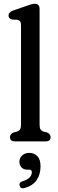

<svg xmlns="http://www.w3.org/2000/svg" viewBox="-20 -757 312 1028"><path d="M192 -708V-89Q192 -72 197.2 -64Q202.5 -56 213.5 -52.5L231.5 -48Q251 -39 251 -23Q251 0 223.5 0H60.5Q33.5 0 33.5 -23Q33.5 -39 53 -48L71 -52.5Q82 -56 87.2 -64Q92.5 -72 92.5 -89V-620.5Q92.5 -636 87.8 -642.5Q83 -649 73.5 -651L44 -652.5Q25.5 -658.5 25.5 -674Q25.5 -691.5 50 -700.5L120.5 -725Q136 -730.5 146.2 -733.8Q156.5 -737 165.5 -737Q192 -737 192 -708ZM128 151.5Q107 151.5 95.5 139.8Q84 128 84 109Q84 88 99.2 74.8Q114.5 61.5 137 61.5Q162.5 61.5 179.8 78.8Q197 96 197 133.5Q197 177 176.5 207Q156 237 112.5 249.5Q90.5 256 85 237.5Q80.5 219.5 101 213.5Q128.5 204.5 139.5 192Q150.5 179.5 150.5 164.5Q150.5 151.5 136.5 151.5Z"/></svg>

Font: Fraunces 72pt S100
Style: Regular
Weight: 400
Version: Version 1.000; ttfautohint (v1.8.3)